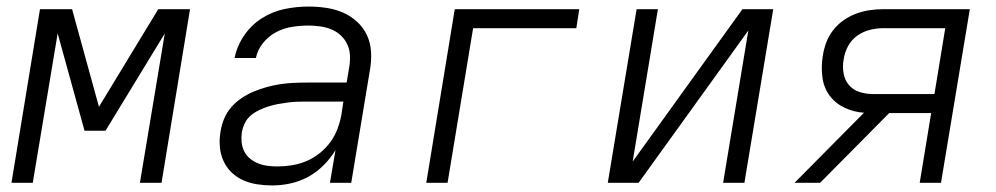

<svg xmlns="http://www.w3.org/2000/svg" viewBox="-20 -558 3040 586"><path d="M15 0 102 -530H200L282 -232L463 -530H560L473 0H407L483 -456L302 -159H238L156 -456L80 0Z M811 8Q788 8 765 4.5Q742 1 722 -8Q702 -17 686.5 -32Q671 -47 662 -67Q653 -87 651 -110Q649 -133 653 -156Q656 -176 664 -195.5Q672 -215 686 -231Q700 -247 718 -259Q736 -271 755.5 -279Q775 -287 795 -292.5Q815 -298 835 -301Q855 -304 875 -305Q895 -306 915 -306H1038L1046 -354Q1049 -372 1048 -390Q1047 -408 1039.5 -423.5Q1032 -439 1019.5 -450.5Q1007 -462 991 -468.5Q975 -475 957 -477.5Q939 -480 921 -480Q897 -480 871.5 -476Q846 -472 823 -460Q800 -448 783 -427Q766 -406 761 -381H696Q703 -417 725 -449.5Q747 -482 779.5 -502.5Q812 -523 848.5 -530.5Q885 -538 921 -538Q949 -538 976 -534Q1003 -530 1027 -519.5Q1051 -509 1070 -491.5Q1089 -474 1100 -450.5Q1111 -427 1112.5 -399.5Q1114 -372 1109 -344L1052 0H987L1004 -100Q989 -75 967.5 -53.5Q946 -32 920 -18Q894 -4 866 2Q838 8 811 8ZM826 -50Q848 -50 870.5 -53.5Q893 -57 914.5 -66Q936 -75 955 -90Q974 -105 988 -124Q1002 -143 1010 -164.5Q1018 -186 1022 -208L1028 -248H915Q901 -248 886.5 -247.5Q872 -247 857.5 -245Q843 -243 829 -240.5Q815 -238 800.5 -233.5Q786 -229 772 -222.5Q758 -216 746 -206Q734 -196 727.5 -182.5Q721 -169 718 -154Q716 -139 717.5 -124Q719 -109 725.5 -96Q732 -83 743 -74Q754 -65 767.5 -59.5Q781 -54 796 -52Q811 -50 826 -50Z M1281 0 1368 -530H1748L1739 -472H1424L1346 0Z M1835 0 1923 -530H1988L1911 -65L2246 -530H2340L2252 0H2187L2264 -465L1929 0Z M2405 0 2617 -214Q2585 -216 2557 -229.5Q2529 -243 2511.5 -267Q2494 -291 2490 -322.5Q2486 -354 2491 -386Q2494 -407 2501.5 -427.5Q2509 -448 2522.5 -465.5Q2536 -483 2554.5 -496Q2573 -509 2593.5 -516.5Q2614 -524 2635 -527Q2656 -530 2677 -530H2940L2852 0H2787L2822 -213H2694L2483 0ZM2644 -271H2832L2865 -472H2677Q2656 -472 2635.5 -467Q2615 -462 2597 -449.5Q2579 -437 2568.5 -417.5Q2558 -398 2555 -377Q2551 -356 2554.5 -335Q2558 -314 2570.5 -299Q2583 -284 2602.5 -277.5Q2622 -271 2644 -271Z"/></svg>

Font: Iosevka Curly LtExObl
Style: Regular
Weight: 300
Width: 7
Italic angle: -9°
Monospace: yes
Designer: Belleve Invis
Foundry: Belleve Invis
Version: Version 11.1.0; ttfautohint (v1.8.3)